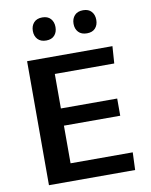

<svg xmlns="http://www.w3.org/2000/svg" viewBox="-100 -1012 851 1084"><g transform="rotate(-10 326.0 -469.5)"><path d="M91.3 0V-710.9H580.6L573.7 -612.8H232.9V-415H555.7V-316.4H232.9V-100.6H589.4L585.4 0ZM452.1 -807.1Q420.4 -807.1 403.3 -825.4Q386.2 -843.8 386.2 -873Q386.2 -902.3 403.3 -920.9Q420.4 -939.5 452.1 -939.5Q483.4 -939.5 500 -920.9Q516.6 -902.3 516.6 -873Q516.6 -843.8 500 -825.4Q483.4 -807.1 452.1 -807.1ZM218.3 -807.1Q187 -807.1 169.9 -825.4Q152.8 -843.8 152.8 -873Q152.8 -902.3 169.7 -920.9Q186.5 -939.5 218.3 -939.5Q249.5 -939.5 266.1 -920.9Q282.7 -902.3 282.7 -873Q282.7 -843.8 266.1 -825.4Q249.5 -807.1 218.3 -807.1Z"/></g></svg>

Font: Comme SemiBold
Style: Regular
Weight: 600
Version: Version 1.000;gftools[0.9.27]